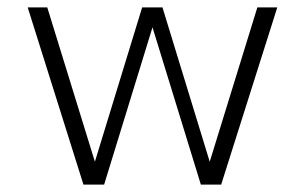

<svg xmlns="http://www.w3.org/2000/svg" viewBox="-20 -500 826 520"><path d="M55 -480H108L237 -62L365 -480H420L548 -62L677 -480H731L579 0H524L393 -426L262 0H206Z"/></svg>

Font: Prompt ExtraLight
Style: Regular
Weight: 275
Designer: Katatrad Team
Foundry: CadsonDemak
Version: Version 1.000